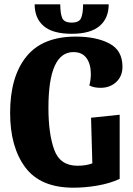

<svg xmlns="http://www.w3.org/2000/svg" viewBox="-20 -850 618 892"><path d="M205 -349Q205 -228 232 -154Q259 -80 340 -80Q380 -80 409 -91L403 -303L536 -317V-19Q491 2 433.5 12Q376 22 321 22Q168 22 97.5 -72.5Q27 -167 27 -326Q27 -493 102 -586.5Q177 -680 332 -680Q427 -680 488 -648Q549 -616 549 -540Q549 -496 520 -469Q491 -442 447 -442Q416 -442 395 -453Q402 -478 402 -506Q402 -552 382 -580Q362 -608 321 -608Q205 -608 205 -349ZM313 -693Q225 -693 183 -729Q141 -765 141 -830H260Q260 -788 269 -766.5Q278 -745 313 -745Q348 -745 357 -766.5Q366 -788 366 -830H485Q485 -765 442.5 -729Q400 -693 313 -693Z"/></svg>

Font: Sansita
Style: Bold
Weight: 700
Designer: Pablo Cosgaya
Foundry: Omnibus-Type
Version: Version 1.006